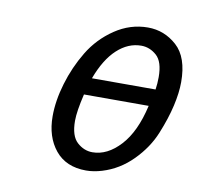

<svg xmlns="http://www.w3.org/2000/svg" viewBox="-60 -526 614 595"><g transform="rotate(10 247.0 -229.0)"><path d="M116.2 -142.1Q116.2 -190.9 132.6 -245.8Q148.9 -300.8 178.5 -349.9Q208 -398.9 256.1 -431.4Q304.2 -463.9 359.9 -463.9Q411.6 -463.9 450.9 -428.5Q490.2 -393.1 490.2 -314.9Q490.2 -281.7 480.7 -240Q471.2 -198.2 451.2 -149.2Q431.2 -100.1 390.6 -59.1Q350.1 -18.1 296.9 -2Q271 5.9 247.1 5.9Q184.1 5.9 150.1 -35.6Q116.2 -77.1 116.2 -142.1ZM187 -140.1Q187 -92.3 208.5 -72.8Q230 -53.2 256.8 -53.2Q303.7 -53.2 344.2 -97.2Q384.8 -141.1 403.8 -225.1H200.2Q187 -169.9 187 -140.1ZM215.8 -278.8H416Q418.9 -297.9 418.9 -317.9Q418.9 -366.7 397.5 -385.7Q376 -404.8 349.1 -404.8Q308.1 -404.8 273.4 -372.8Q238.8 -340.8 215.8 -278.8Z"/></g></svg>

Font: CMU Concrete
Style: Italic
Weight: 500
Italic angle: -14.04°
Version: Version 0.7.0